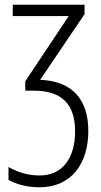

<svg xmlns="http://www.w3.org/2000/svg" viewBox="-20 -552 426 813"><path d="M338 -532H34V-484H271L87 -208V-168H124C240 -168 298 -112 298 4C298 118 244 191 148 191C95 191 50 175 16 155V210C48 227 90 241 148 241C283 241 354 139 354 3C354 -135 282 -209 150 -214L338 -492Z"/></svg>

Font: Noto Sans Display SemiCondensed Light
Style: Regular
Weight: 300
Width: 4
Designer: Monotype Design Team
Foundry: Monotype Imaging Inc.
Version: Version 1.900